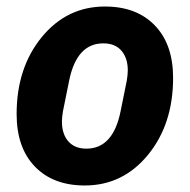

<svg xmlns="http://www.w3.org/2000/svg" viewBox="-20 -557 582 589"><path d="M240 12Q143 12 87 -46Q31 -104 31 -207Q31 -349 108 -443Q185 -537 302 -537Q399 -537 455 -479Q511 -421 511 -318Q511 -176 434 -82Q357 12 240 12ZM245 -101Q327 -101 350 -216L369 -310Q372 -328 372 -341Q372 -379 352.5 -401.5Q333 -424 297 -424Q215 -424 192 -309L173 -215Q170 -197 170 -184Q170 -146 189.5 -123.5Q209 -101 245 -101Z"/></svg>

Font: Aneliza
Style: Bold Italic
Weight: 700
Italic angle: -11.31°
Designer: Mike Abbink, Paul van der Laan, Pieter van Rosmalen
Foundry: Bold Monday
Version: Version 3.0